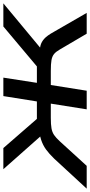

<svg xmlns="http://www.w3.org/2000/svg" viewBox="251 -821 537 1145"><g transform="rotate(-90 519.5 -248.5)"><path d="M-33 0 146 -194Q175 -224 200.5 -242.5Q226 -261 257.5 -271.5Q289 -282 332 -284L300 -252L83 -497H209L383 -297H487L519 -497H629L598 -297H696L934 -497H1072L777 -252L767 -284Q799 -281 820.5 -275.5Q842 -270 861 -253Q880 -236 902 -196L1015 0H891L797 -160Q784 -183 770 -194.5Q756 -206 733.5 -210Q711 -214 669 -214H585L551 0H440L474 -214H389Q350 -214 327 -210Q304 -206 287 -194.5Q270 -183 249 -160L103 0Z"/></g></svg>

Font: Nunito Sans 7pt Expanded Medium
Style: Italic
Weight: 500
Width: 7
Italic angle: -9°
Designer: Vernon Adams
Foundry: Vernon Adams
Version: Version 3.101;gftools[0.9.27]